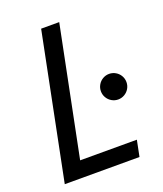

<svg xmlns="http://www.w3.org/2000/svg" viewBox="-134 -808 761 896"><g transform="rotate(-20 246.5 -360.0)"><path d="M176.8 -719.7H266.6L137.7 -80.1H419.4L403.3 0H32.2ZM338.9 -349.6Q338.9 -366.7 347.4 -381.3Q356 -396 370.6 -404.5Q385.3 -413.1 402.3 -413.1Q419.4 -413.1 434.1 -404.5Q448.7 -396 457.3 -381.3Q465.8 -366.7 465.8 -349.6Q465.8 -332.5 457.3 -317.9Q448.7 -303.2 434.1 -294.7Q419.4 -286.1 402.3 -286.1Q385.3 -286.1 370.6 -294.7Q356 -303.2 347.4 -317.9Q338.9 -332.5 338.9 -349.6Z"/></g></svg>

Font: Reddit Sans Chocolate
Style: Italic
Weight: 400
Italic angle: -11.25°
Designer: Stephen Hutchings
Version: Version 1.013